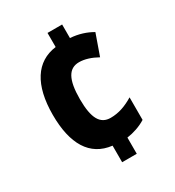

<svg xmlns="http://www.w3.org/2000/svg" viewBox="-177 -829 861 944"><g transform="rotate(-30 253.5 -357.0)"><path d="M321 -647V-724H238V-644C122 -629 59 -531 59 -362C59 -197 117 -98 238 -84V10H321V-82C358 -87 397 -100 429 -120V-248C386 -222 345 -207 299 -207C241 -207 213 -252 213 -362C213 -475 242 -522 300 -522C331 -522 366 -511 402 -491L444 -610C410 -630 368 -644 321 -647Z"/></g></svg>

Font: Noto Sans Gujarati Condensed ExtraBold
Style: Regular
Weight: 800
Width: 3
Designer: Jelle Bosma - Monotype Design Team, Universal Thirst
Foundry: Monotype Imaging Inc.
Version: Version 2.106